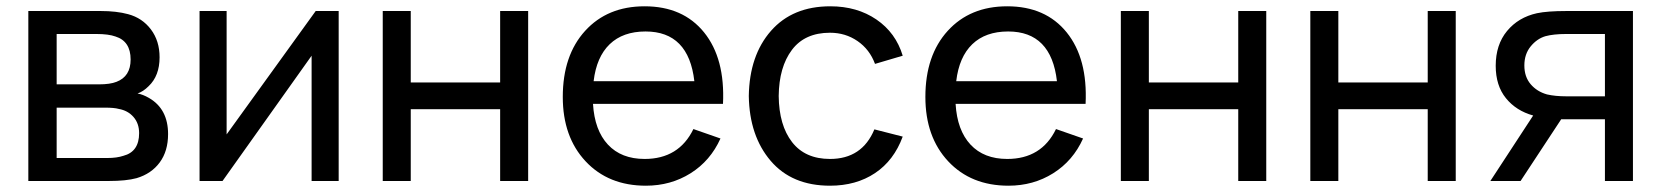

<svg xmlns="http://www.w3.org/2000/svg" viewBox="-20 -575 5278 610"><path d="M70 0V-540H300Q350 -540 387 -530Q432 -518 459.5 -481.5Q487 -445 487 -393Q487 -334 452 -301Q435 -284 417 -278Q434 -275 453 -264Q514 -229 514 -149Q514 -95 487.5 -59Q461 -23 414 -9Q381 0 326 0ZM160 -307H294Q330 -307 350 -315Q395 -332 395 -386Q395 -444 347 -459Q325 -467 286 -467H160ZM160 -73H321Q351 -73 372 -80Q422 -93 422 -152Q422 -183 404 -203.5Q386 -224 357 -229Q343 -233 313 -233H160Z M1056 -540V0H970V-398L687 0H614V-540H700V-148L983 -540Z M1196 0V-540H1285V-313H1569V-540H1658V0H1569V-228H1285V0Z M1864 -245Q1869 -161 1911.5 -115.5Q1954 -70 2028 -70Q2137 -70 2183 -165L2269 -135Q2237 -64 2174 -24.5Q2111 15 2032 15Q1913 15 1840.5 -62.5Q1768 -140 1768 -267Q1768 -399 1839 -477Q1910 -555 2028 -555Q2150 -555 2217 -472Q2284 -389 2277 -245ZM2031 -475Q1959 -475 1917 -434.5Q1875 -394 1866 -317H2186Q2168 -475 2031 -475Z M2617 15Q2496 15 2428.5 -64Q2361 -143 2359 -270Q2361 -399 2429.5 -477Q2498 -555 2618 -555Q2703 -555 2764.5 -513Q2826 -471 2848 -398L2760 -372Q2743 -418 2704.5 -444.5Q2666 -471 2617 -471Q2537 -471 2496 -416.5Q2455 -362 2454 -270Q2455 -177 2496.5 -123.5Q2538 -70 2617 -70Q2719 -70 2758 -164L2848 -141Q2820 -65 2760 -25Q2700 15 2617 15Z M3016 -245Q3021 -161 3063.5 -115.5Q3106 -70 3180 -70Q3289 -70 3335 -165L3421 -135Q3389 -64 3326 -24.5Q3263 15 3184 15Q3065 15 2992.5 -62.5Q2920 -140 2920 -267Q2920 -399 2991 -477Q3062 -555 3180 -555Q3302 -555 3369 -472Q3436 -389 3429 -245ZM3183 -475Q3111 -475 3069 -434.5Q3027 -394 3018 -317H3338Q3320 -475 3183 -475Z M3541 0V-540H3630V-313H3914V-540H4003V0H3914V-228H3630V0Z M4143 0V-540H4232V-313H4516V-540H4605V0H4516V-228H4232V0Z M4957 -540H5168V0H5079V-196H4962H4940L4811 0H4715L4851 -208Q4797 -223 4764.5 -263Q4732 -303 4732 -366Q4732 -433 4768 -476.5Q4804 -520 4863 -533Q4896 -540 4957 -540ZM5079 -269V-467H4956Q4916 -467 4890 -460Q4863 -452 4843 -427.5Q4823 -403 4823 -367Q4823 -331 4843 -307.5Q4863 -284 4895 -275Q4921 -269 4956 -269Z"/></svg>

Font: Manrope Medium
Style: Medium
Weight: 500
Designer: Mikhail Sharanda
Foundry: Mikhail Sharanda
Version: Version 4.000;hotconv 1.0.109;makeotfexe 2.5.65596